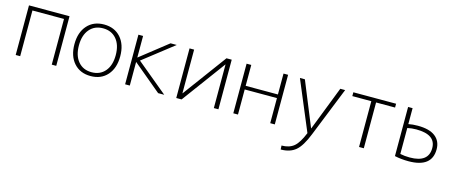

<svg xmlns="http://www.w3.org/2000/svg" viewBox="-46 -1122 4578 1944"><g transform="rotate(15 2242.5 -150.0)"><path d="M78 -520H503V0H456V-479H125V0H78Z M1005 -428.5Q953 -490 864 -490Q775 -490 723 -428.5Q671 -367 671 -260Q671 -153 723 -91.5Q775 -30 864 -30Q953 -30 1005 -91.5Q1057 -153 1057 -260Q1057 -367 1005 -428.5ZM1039 -63Q974 10 864 10Q754 10 689 -63Q624 -136 624 -260Q624 -384 689 -457Q754 -530 864 -530Q974 -530 1039 -457Q1104 -384 1104 -260Q1104 -136 1039 -63Z M1275 -294 1562 -520H1627L1308 -271L1635 0H1571L1275 -247H1274V0H1225V-520H1274V-294Z M1809 -63H1811L2148 -520H2203V0H2155V-457H2154L1817 0H1761V-520H1809Z M2408 -263V0H2359V-520H2408V-301H2746V-520H2794V0H2746V-263Z M3341 -520H3392L3184 -1Q3132 131 3073 180.5Q3014 230 2917 230L2915 189Q2995 189 3043.5 149Q3092 109 3136 0L2918 -520H2970L3159 -57H3161Z M3926 -480H3727V0H3677V-480H3478V-520H3926Z M4052 -520H4099V-353Q4143 -362 4197 -362Q4319 -362 4380.5 -314Q4442 -266 4442 -180Q4442 10 4197 10Q4120 10 4052 -5ZM4099 -312V-40Q4145 -30 4200 -30Q4396 -30 4396 -180Q4396 -322 4192 -322Q4144 -322 4099 -312Z"/></g></svg>

Font: M PLUS 1p Light
Style: Regular
Weight: 300
Version: Version 1.061